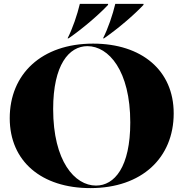

<svg xmlns="http://www.w3.org/2000/svg" viewBox="-20 -951 942 986"><path d="M444 15C709 15 872 -141 872 -369C872 -590 707 -727 458 -727C194 -727 30 -571 30 -344C30 -122 194 15 444 15ZM253 -391C253 -618 334 -714 429 -714C538 -714 649 -588 649 -322C649 -93 568 2 473 2C364 2 253 -123 253 -391ZM327 -754H332C406 -805 488 -876 535 -926V-931H390C377 -876 353 -805 327 -754ZM509 -754H514C588 -805 670 -876 717 -926V-931H572C559 -876 535 -805 509 -754Z"/></svg>

Font: Nyght Serif Dark
Style: Regular
Weight: 800
Designer: Maksym Kobuzan
Version: Version 0.410;Glyphs 3.1.2 (3151)